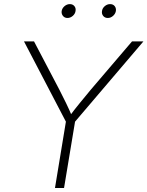

<svg xmlns="http://www.w3.org/2000/svg" viewBox="-20 -933 732 953"><path d="M252.9 0 307.1 -329.1 99.1 -727.5H148.9L274.9 -487.3Q292 -453.6 308.1 -420.9Q324.2 -388.2 339.4 -351.1H321.3Q348.6 -388.2 375.7 -421.1Q402.8 -454.1 430.2 -487.3L635.3 -727.5H691.9L352.5 -329.1L297.9 0ZM515.1 -843.8Q500.5 -843.8 492.2 -854Q483.9 -864.3 486.3 -878.4Q488.3 -892.6 500.2 -902.6Q512.2 -912.6 526.4 -912.6Q541 -912.6 549.1 -902.8Q557.1 -893.1 555.2 -878.4Q552.7 -864.3 541 -854Q529.3 -843.8 515.1 -843.8ZM314.9 -843.8Q300.8 -843.8 292.5 -854Q284.2 -864.3 286.1 -878.4Q288.6 -892.6 300.5 -902.6Q312.5 -912.6 326.7 -912.6Q340.8 -912.6 349.1 -902.8Q357.4 -893.1 355 -878.4Q353 -864.3 341.1 -854Q329.1 -843.8 314.9 -843.8Z"/></svg>

Font: Inter 20pt ExtraLight
Style: Italic
Weight: 250
Italic angle: -9.3988°
Version: Version 4.001;git-66647c0bb